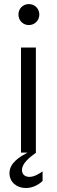

<svg xmlns="http://www.w3.org/2000/svg" viewBox="-20 -756 282 951"><path d="M84 -520.5V0H115.7C80.6 19.5 26.9 49.3 26.9 101.6C26.9 146 62.5 175.3 107.9 175.3C140.6 175.3 168.9 160.6 190.9 140.6V92.8C173.8 105 149.4 120.1 125.5 120.1C105 120.1 88.9 108.9 88.9 86.4C88.9 54.2 122.6 25.9 158.7 0H157.7V-520.5ZM71.3 -684.1C71.3 -654.8 93.8 -631.8 122.6 -631.8C151.9 -631.8 174.8 -654.8 174.8 -684.1C174.8 -713.4 151.9 -735.8 122.6 -735.8C93.8 -735.8 71.3 -713.4 71.3 -684.1Z"/></svg>

Font: Faust Sans
Style: Regular
Weight: 400
Designer: Andreas Faust
Version: Version 1.003;Glyphs 3.1.2 (3151)